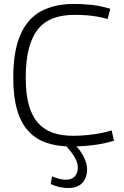

<svg xmlns="http://www.w3.org/2000/svg" viewBox="-20 -730 626 970"><path d="M47 -337Q47 -470 82 -552Q117 -634 185 -672Q253 -710 352 -710Q380 -710 404 -708.5Q428 -707 450 -704.5Q472 -702 493.5 -697Q515 -692 537 -686L524 -634Q496 -642 469 -646.5Q442 -651 415 -653Q388 -655 357 -655Q297 -655 251 -638.5Q205 -622 174 -585Q143 -548 126.5 -487Q110 -426 110 -338Q110 -256 125.5 -200Q141 -144 171.5 -109.5Q202 -75 246.5 -59.5Q291 -44 348 -44Q397 -44 449.5 -51Q502 -58 544 -71L556 -19Q533 -12 508 -6.5Q483 -1 455.5 2.5Q428 6 399 8Q370 10 340 10Q269 10 215 -8.5Q161 -27 123.5 -67.5Q86 -108 66.5 -174.5Q47 -241 47 -337ZM243 161Q262 169 279.5 173.5Q297 178 312 178Q342 178 357.5 161.5Q373 145 373 116Q373 97 364 77.5Q355 58 339.5 38Q324 18 305 -2H354Q374 16 388.5 37.5Q403 59 411.5 81.5Q420 104 420 126Q420 152 410 173.5Q400 195 379 207.5Q358 220 324 220Q306 220 283.5 215.5Q261 211 236 200Z"/></svg>

Font: Georama ExtraCondensed Thin Light
Style: Regular
Weight: 300
Version: Version 1.001